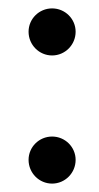

<svg xmlns="http://www.w3.org/2000/svg" viewBox="-20 -431 235 457"><path d="M48 -355.5C48 -324.3 73.1 -299 104 -299C134.9 -299 160 -324.3 160 -355.5C160 -386.1 134.9 -411 104 -411C73.1 -411 48 -386.1 48 -355.5ZM48 -50.5C48 -19.3 73.1 6 104 6C134.9 6 160 -19.3 160 -50.5C160 -81.1 134.9 -106 104 -106C73.1 -106 48 -81.1 48 -50.5Z"/></svg>

Font: Prida01
Style: Bold
Weight: 700
Designer: gluk
Foundry: gluk
Version: Version 00.072